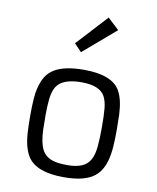

<svg xmlns="http://www.w3.org/2000/svg" viewBox="-97 -971 860 1055"><g transform="rotate(10 333.0 -443.5)"><path d="M91.8 -289.1Q91.8 -399.9 103 -443.8Q114.3 -487.8 130.6 -513.4Q147 -539.1 174.8 -556.2Q230.5 -590.8 339.4 -590.8Q496.6 -590.8 541.5 -513.2Q568.4 -466.3 572.3 -380.9Q573.7 -340.3 573.7 -291.5Q573.7 -242.7 570.6 -200.4Q567.4 -158.2 558.1 -124.5Q548.8 -90.8 532.2 -65.7Q515.6 -40.5 488.3 -23.4Q434.6 9.8 331.5 9.8Q177.2 9.8 128.9 -66.4Q99.1 -113.8 94.2 -199.2Q91.8 -240.2 91.8 -289.1ZM468.8 -468.3Q439.5 -521 338.4 -521Q231.4 -521 199.2 -468.3Q183.1 -441.4 178.7 -399.9Q174.3 -358.4 174.3 -309.6Q174.3 -260.7 175.5 -226.8Q176.8 -192.9 181.9 -165.8Q187 -138.7 197 -118.7Q207 -98.6 224.6 -85.4Q242.2 -72.3 268.8 -65.7Q295.4 -59.1 341.6 -59.1Q387.7 -59.1 419.2 -72.3Q450.7 -85.4 466.6 -114.5Q482.4 -143.6 486.6 -189.9Q490.7 -236.3 490.7 -297.9Q490.7 -359.4 487.1 -400.4Q483.4 -441.4 468.8 -468.3ZM265.1 -725.6 422.9 -897 486.3 -837.9 305.7 -683.1Z"/></g></svg>

Font: Armata
Style: Regular
Weight: 400
Designer: Viktoriya Grabowska
Foundry: Viktoriya Grabowska
Version: Version 1.002